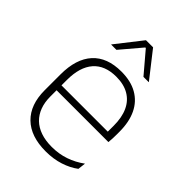

<svg xmlns="http://www.w3.org/2000/svg" viewBox="-202 -779 887 887"><g transform="rotate(45 241.5 -335.5)"><path d="M258 10Q160 10 107.5 -41.2Q55 -92.5 55 -187V-290.5Q55 -391.5 103.5 -445Q152 -498.5 245 -498.5Q307 -498.5 349.2 -474.2Q391.5 -450 413.2 -404.8Q435 -359.5 435 -295.5V-278Q435 -265.5 434.5 -252.8Q434 -240 432.5 -225.5H396Q396.5 -245.5 396.5 -263.2Q396.5 -281 396.5 -296Q396.5 -350.5 379.2 -388Q362 -425.5 328.2 -445.2Q294.5 -465 245 -465Q171 -465 132.5 -421Q94 -377 94 -293V-245V-239V-184.5Q94 -147 105 -117.5Q116 -88 137.2 -67.2Q158.5 -46.5 190 -35.5Q221.5 -24.5 263 -24.5Q310 -24.5 350.5 -38.5Q391 -52.5 426.5 -78.5L422 -40Q391.5 -17 349.8 -3.5Q308 10 258 10ZM75 -225.5V-257.5H422.5V-225.5ZM222.5 -681H269L368.5 -554V-553H334L247.5 -655H244L157.5 -553H123V-554Z"/></g></svg>

Font: Anek Telugu ExtraLight
Style: Regular
Weight: 250
Version: Version 1.003